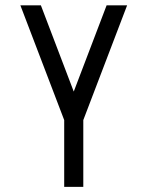

<svg xmlns="http://www.w3.org/2000/svg" viewBox="-20 -704 565 736"><path d="M226.1 12.2V-243.7L58.1 -683.6H136.7L262.7 -353L388.7 -683.6H467.3L299.3 -243.7V12.2Z"/></svg>

Font: Anka/Coder Condensed
Style: Regular
Weight: 400
Width: 4
Monospace: yes
Version: Version 1.100